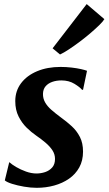

<svg xmlns="http://www.w3.org/2000/svg" viewBox="-20 -888 519 918"><path d="M377 -458.5H372.5Q362.5 -471 336 -487.2Q309.5 -503.5 273.5 -503.5Q249.5 -503.5 229.8 -496.5Q210 -489.5 198 -475.5Q186 -461.5 185.5 -439.5Q185 -417.5 195.5 -398.8Q206 -380 226 -362.5Q246 -345 272.5 -325.5Q299 -306.5 323 -284.5Q347 -262.5 362 -233.2Q377 -204 377 -163Q377 -120 359 -87.5Q341 -55 310 -33.5Q279 -12 239.2 -1Q199.5 10 155.5 10Q127 10 95 4.5Q63 -1 37.8 -9Q12.5 -17 3 -25.5L24 -112H25.5Q36 -102 57.2 -89.5Q78.5 -77 104.2 -67.8Q130 -58.5 154.5 -58.5Q175.5 -58.5 195.8 -65.2Q216 -72 229.5 -87.2Q243 -102.5 243 -128Q243 -150.5 230.8 -169.2Q218.5 -188 198 -205.5Q177.5 -223 152 -240.5Q130 -255.5 107.2 -277.8Q84.5 -300 68.8 -331.2Q53 -362.5 53 -404.5Q53 -453.5 80.8 -490.2Q108.5 -527 157.5 -547.5Q206.5 -568 269.5 -568Q296 -568 322 -565Q348 -562 367.8 -557.5Q387.5 -553 396 -549.5ZM231.5 -657 394.5 -868.5 479 -796.5Q473.5 -786.5 455.8 -769Q438 -751.5 413.2 -730.2Q388.5 -709 361.2 -688.5Q334 -668 309.2 -651.8Q284.5 -635.5 267 -627.5Z"/></svg>

Font: Merriweather Light 18pt
Style: Bold Italic
Weight: 700
Italic angle: -7.8°
Version: Version 2.101